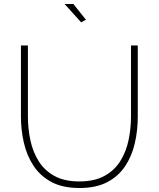

<svg xmlns="http://www.w3.org/2000/svg" viewBox="-20 -938 796 963"><path d="M379 5Q294 5 237.5 -25.5Q181 -56 147.5 -107.5Q114 -159 99.5 -223Q85 -287 85 -354V-710H120V-354Q120 -292 132.5 -234Q145 -176 174 -129.5Q203 -83 253 -55.5Q303 -28 378 -28Q454 -28 504.5 -56Q555 -84 584 -131Q613 -178 625 -236Q637 -294 637 -354V-710H671V-354Q671 -283 656 -218.5Q641 -154 607 -103.5Q573 -53 517 -24Q461 5 379 5ZM304 -918H348L411 -839L387 -826Z"/></svg>

Font: Raleway ExtraLight
Style: Regular
Weight: 200
Designer: Matt McInerney, Pablo Impallari, Rodrigo Fuenzalida
Foundry: Matt McInerney, Pablo Impallari, Rodrigo Fuenzalida
Version: Version 4.026